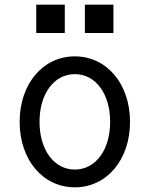

<svg xmlns="http://www.w3.org/2000/svg" viewBox="-20 -791 640 821"><path d="M300 10C436 10 536 -107 536 -270C536 -433 436 -550 300 -550C164 -550 64 -433 64 -270C64 -107 164 10 300 10ZM300 -66C211 -66 149 -150 149 -270C149 -390 211 -474 300 -474C389 -474 451 -390 451 -270C451 -150 389 -66 300 -66ZM135 -650H257V-771H135ZM343 -650H465V-771H343Z"/></svg>

Font: CommitMonoNiceRocks
Style: Regular
Weight: 400
Monospace: yes
Designer: Eigil Nikolajsen
Foundry: Eigil Nikolajsen
Version: Version 1.143